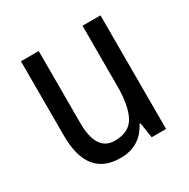

<svg xmlns="http://www.w3.org/2000/svg" viewBox="-130 -656 774 786"><g transform="rotate(-30 257.5 -263.5)"><path d="M358 -537V-254Q358 -159 332 -111Q306 -63 238 -63Q151 -63 151 -197V-537H67V-186Q67 10 223 10Q317 10 359 -72H364L375 0H443V-537Z"/></g></svg>

Font: Noto Sans Display SemiCondensed
Style: Regular
Weight: 400
Width: 4
Designer: Monotype Design team
Foundry: Monotype Imaging Inc.
Version: 1.000